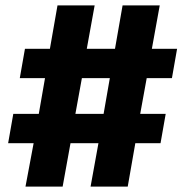

<svg xmlns="http://www.w3.org/2000/svg" viewBox="-20 -688 684 708"><path d="M74 0 104 -160H10L29 -268H123L146 -400H53L72 -508H164L192 -668H329L300 -508H404L432 -668H569L540 -508H633L614 -400H521L497 -268H591L572 -160H479L451 0H314L343 -160H240L211 0ZM258 -268H362L385 -400H282Z"/></svg>

Font: Gantari ExtraBold
Style: Regular
Weight: 800
Version: Version 1.000